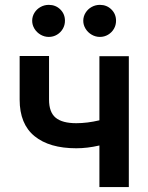

<svg xmlns="http://www.w3.org/2000/svg" viewBox="-20 -758 601 778"><path d="M502 0H382.8V-168.5Q334 -157.2 289.1 -157.2Q180.2 -157.2 119.9 -206.3Q59.6 -255.4 59.6 -354.5V-531.2H178.7V-354.5Q178.7 -303.2 205.6 -281Q232.4 -258.8 289.1 -258.8Q333.5 -258.8 382.8 -270.5V-530.3H502ZM110.4 -673.8Q110.4 -691.4 119.6 -706.3Q128.9 -721.2 144.3 -729.7Q159.7 -738.3 177.7 -738.3Q205.6 -738.3 224.4 -719.7Q243.2 -701.2 243.2 -673.8Q243.2 -656.2 234.6 -641.4Q226.1 -626.5 210.9 -617.4Q195.8 -608.4 177.7 -608.4Q160.2 -608.4 144.5 -617.4Q128.9 -626.5 119.6 -641.6Q110.4 -656.7 110.4 -673.8ZM317.4 -673.8Q317.4 -691.4 326.7 -706.3Q335.9 -721.2 351.3 -729.7Q366.7 -738.3 384.8 -738.3Q412.6 -738.3 431.4 -719.7Q450.2 -701.2 450.2 -673.8Q450.2 -656.2 441.7 -641.4Q433.1 -626.5 418 -617.4Q402.8 -608.4 384.8 -608.4Q367.2 -608.4 351.6 -617.4Q335.9 -626.5 326.7 -641.6Q317.4 -656.7 317.4 -673.8Z"/></svg>

Font: Pretendard JP SemiBold
Style: Regular
Weight: 600
Designer: Base glyphs from Inter by Rasmus Andersson; Hangeul glyphs from Noto Sans CJK(Source Han Sans) by Jang Soo-young and Kan
Foundry: Kil Hyung-jin
Version: Version 1.309